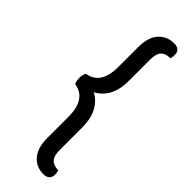

<svg xmlns="http://www.w3.org/2000/svg" viewBox="-260 -671 800 800"><g transform="rotate(45 140.5 -270.5)"><path d="M122 -275Q155 -258 173.5 -223.5Q192 -189 192 -136V-5Q192 30 205.5 44.5Q219 59 248 60Q251 72 251 83Q251 97 242 106Q233 115 215 115Q173 115 146.5 85Q120 55 120 -5V-128Q120 -232 44 -244Q40 -249 38.5 -258.5Q37 -268 37 -275Q37 -282 39 -291Q41 -300 44 -306Q120 -318 120 -421V-537Q120 -597 146.5 -626.5Q173 -656 215 -656Q251 -656 251 -624Q251 -613 248 -601Q219 -601 205.5 -586.5Q192 -572 192 -536V-414Q192 -360 173.5 -326Q155 -292 122 -275Z"/></g></svg>

Font: Baloo Da 2
Style: Regular
Weight: 400
Designer: Noopur Datye, Sulekha Rajkumar and Ek Type
Foundry: Ek Type
Version: Version 1.640;hotconv 1.0.111;makeotfexe 2.5.65597; ttfautoh